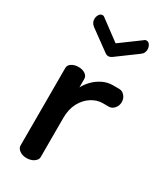

<svg xmlns="http://www.w3.org/2000/svg" viewBox="-186 -799 730 867"><g transform="rotate(30 179.0 -365.5)"><path d="M106 0Q84 0 69.5 -11Q55 -22 55 -35V-440Q55 -455 69.5 -464.5Q84 -474 106 -474Q126 -474 140 -464.5Q154 -455 154 -440V-396Q165 -417 183.5 -436Q202 -455 227 -467.5Q252 -480 281 -480H313Q329 -480 341 -466.5Q353 -453 353 -434Q353 -415 341 -401Q329 -387 313 -387H281Q251 -387 223 -369Q195 -351 177.5 -318.5Q160 -286 160 -240V-35Q160 -22 144.5 -11Q129 0 106 0ZM196 -583Q187 -583 178 -590L75 -665Q66 -672 62 -680Q58 -688 58 -698Q58 -710 64.5 -720.5Q71 -731 82 -731Q89 -731 95 -725L196 -650L298 -725Q304 -731 311 -731Q322 -731 328.5 -720.5Q335 -710 335 -698Q335 -688 331 -680Q327 -672 317 -665L215 -590Q205 -583 196 -583Z"/></g></svg>

Font: Dosis SemiBold
Style: Regular
Weight: 600
Designer: EdgarTolentino, PabloImpallari, IginoMarini
Foundry: EdgarTolentino, PabloImpallari, IginoMarini
Version: Version 3.001; ttfautohint (v1.8.2)